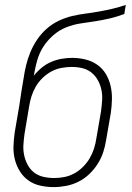

<svg xmlns="http://www.w3.org/2000/svg" viewBox="-20 -755 540 783"><path d="M199 8Q171 8 144 2Q117 -4 96 -19Q75 -34 61 -56.5Q47 -79 40.5 -105Q34 -131 35 -159Q36 -187 40 -215L59 -326Q63 -353 67 -380Q71 -407 76 -434Q80 -462 86.5 -489Q93 -516 104 -542.5Q115 -569 131.5 -593.5Q148 -618 170 -637.5Q192 -657 219 -670Q246 -683 273.5 -689.5Q301 -696 328.5 -699.5Q356 -703 384 -708Q412 -713 439.5 -719.5Q467 -726 493 -735L487 -698Q458 -687 428.5 -680Q399 -673 369.5 -668.5Q340 -664 309.5 -659.5Q279 -655 250 -643.5Q221 -632 196.5 -610.5Q172 -589 155.5 -562.5Q139 -536 131 -506.5Q123 -477 118 -447L117 -445Q131 -463 149 -478Q167 -493 187.5 -502Q208 -511 230.5 -515Q253 -519 274 -519Q302 -519 328.5 -512.5Q355 -506 376.5 -491Q398 -476 411.5 -453.5Q425 -431 431 -405Q437 -379 436.5 -351Q436 -323 432 -295L413 -185Q409 -159 401 -134.5Q393 -110 378.5 -87Q364 -64 344 -45Q324 -26 300 -14Q276 -2 250 3Q224 8 199 8ZM201 -29Q221 -29 242 -33Q263 -37 282.5 -47.5Q302 -58 318.5 -74.5Q335 -91 346 -110Q357 -129 363.5 -149.5Q370 -170 373 -191L392 -301Q395 -324 396.5 -346Q398 -368 393.5 -389Q389 -410 379 -428Q369 -446 353 -459Q337 -472 316 -477Q295 -482 272 -482Q252 -482 230.5 -478Q209 -474 189.5 -463.5Q170 -453 153.5 -437Q137 -421 126 -402Q115 -383 108.5 -362.5Q102 -342 99 -322L80 -209Q77 -187 75.5 -165Q74 -143 78.5 -122Q83 -101 93 -82.5Q103 -64 119 -51.5Q135 -39 156.5 -34Q178 -29 201 -29Z"/></svg>

Font: Iosevka SS18 Extralight
Style: Italic
Weight: 200
Italic angle: -9°
Monospace: yes
Designer: Belleve Invis
Foundry: Belleve Invis
Version: Version 25.1.1; ttfautohint (v1.8.4)